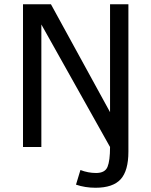

<svg xmlns="http://www.w3.org/2000/svg" viewBox="-20 -696 717 909"><path d="M360.8 108.9Q397 123 435.1 123Q477.1 123 489 94Q501 64.9 501 0L175.8 -580.1V0H88.9V-675.8H221.2L501 -165V-675.8H587.9V22Q587.9 112.3 551.3 152.6Q514.6 192.9 432.1 192.9Q382.8 192.9 339.8 178.2Z"/></svg>

Font: ClearSansRegular
Style: Regular
Weight: 400
Foundry: Intel Corporation
Version: Version 1.00